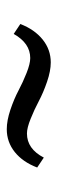

<svg xmlns="http://www.w3.org/2000/svg" viewBox="178 -530 170 567"><g transform="rotate(-90 263.5 -247.0)"><path d="M446.3 -292 475.6 -272.5Q459.5 -230.5 429.7 -206.5Q399.9 -182.6 362.3 -182.6Q336.9 -182.6 304.9 -193.6Q272.9 -204.6 248 -217.8Q223.1 -231 196 -241.9Q168.9 -252.9 152.3 -252.9Q106.9 -252.9 81.1 -203.1L51.8 -222.7Q67.9 -265.1 97.4 -288.8Q127 -312.5 165 -312.5Q190.4 -312.5 222.4 -301.8Q254.4 -291 279.3 -277.8Q304.2 -264.6 331.3 -253.9Q358.4 -243.2 375 -243.2Q418.9 -243.2 446.3 -292Z"/></g></svg>

Font: Crimson Pro
Style: Regular
Weight: 400
Designer: Jacques Le Bailly
Foundry: Baron von Fonthausen
Version: Version 1.003